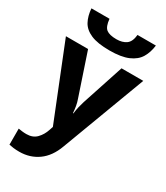

<svg xmlns="http://www.w3.org/2000/svg" viewBox="-244 -882 1058 1223"><g transform="rotate(30 284.5 -270.5)"><path d="M0 -546H163L266 -239Q274 -217 278 -193.5Q282 -170 284 -144H287Q290 -170 295.5 -193.5Q301 -217 308 -239L409 -546H569L338 70Q307 155 247.5 197.5Q188 240 110 240Q85 240 66.5 237.5Q48 235 34 232V114Q45 116 60.5 118Q76 120 93 120Q140 120 167.5 91.5Q195 63 208 23L217 -4ZM526 -781Q520 -729 496.5 -689.5Q473 -650 422 -628Q371 -606 285 -606Q197 -606 147.5 -627.5Q98 -649 77 -688Q56 -727 52 -781H185Q190 -726 213 -708Q236 -690 288 -690Q331 -690 358.5 -709.5Q386 -729 391 -781Z"/></g></svg>

Font: Noto IKEA Arabic
Style: Bold
Weight: 700
Designer: Monotype Design Team
Foundry: Monotype Imaging Inc.
Version: Version 1.200